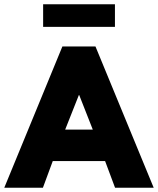

<svg xmlns="http://www.w3.org/2000/svg" viewBox="-41 -877 738 897"><path d="M677 0H496.5L450 -124.5H205.5L159.5 0H-21L250.5 -660H405ZM392.5 -271.5 329 -433H327.5L263.5 -271.5ZM496 -751.5H160.5V-857H496Z"/></svg>

Font: Lucymar Sans ExtraBold
Style: Regular
Weight: 800
Foundry: The League of Moveable Type (original font) / Main changes by Cristiano Sobral with portions from Mirco Monsees
Version: Version 2.001;August 30, 2020;FontCreator 13.0.0.2681 64-bit